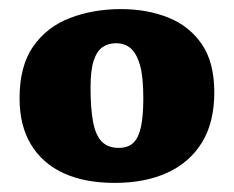

<svg xmlns="http://www.w3.org/2000/svg" viewBox="-20 -762 514 422"><path d="M232 -360Q166 -360 119.5 -381.5Q73 -403 48 -444.5Q23 -486 23 -546Q23 -617 53 -660Q83 -703 134 -722.5Q185 -742 246 -742Q303 -742 349.5 -723.5Q396 -705 423.5 -665Q451 -625 451 -559Q451 -493 424 -449Q397 -405 348 -382.5Q299 -360 232 -360ZM241 -437Q262 -437 273.5 -448.5Q285 -460 290 -484Q295 -508 295 -546Q295 -594 287.5 -619.5Q280 -645 267 -656Q254 -667 235 -667Q218 -667 205.5 -658.5Q193 -650 186 -629Q179 -608 179 -569Q179 -524 184.5 -494.5Q190 -465 203.5 -451Q217 -437 241 -437Z"/></svg>

Font: Literata ExtraBold
Style: Regular
Weight: 800
Designer: Latin by Veronika Burian and Jose Scaglione. Greek by Irene Vlachou. Cyrillic by Vera Evstafieva.
Foundry: TypeTogether
Version: Version 3.103;gftools[0.9.29]